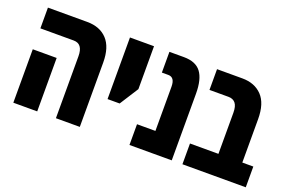

<svg xmlns="http://www.w3.org/2000/svg" viewBox="-83 -877 1710 1148"><g transform="rotate(20 772.5 -302.5)"><path d="M328 0V-394Q328 -473 269 -473H57V-605H307Q388 -605 434 -556Q480 -507 480 -409V0ZM57 0V-340H209V0Z M579 -213V-605H732V-332L656 -213Z M796 0V-132H913V-413Q913 -473 871 -473H830V-605H922Q998 -605 1031.5 -560.5Q1065 -516 1065 -424V0Z M1133 0V-132H1314V-393Q1314 -435 1298.5 -454Q1283 -473 1254 -473H1133V-605H1294Q1373 -605 1419.5 -556.5Q1466 -508 1466 -408V-132H1536V0Z"/></g></svg>

Font: Noto Sans Hebrew ExtraCondensed ExtraBold
Style: Regular
Weight: 800
Width: 2
Designer: Monotype Design Team
Foundry: Monotype Imaging Inc.
Version: Version 2.004; ttfautohint (v1.8.4.7-5d5b)